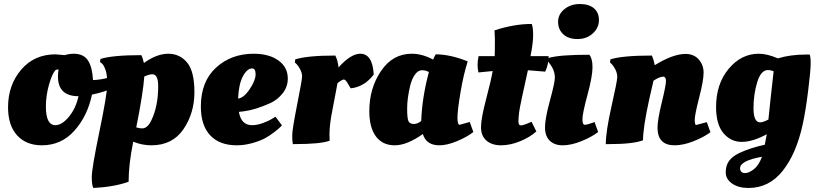

<svg xmlns="http://www.w3.org/2000/svg" viewBox="-20 -710 4057 954"><path d="M188 12Q110 12 65 -37.5Q20 -87 20 -177Q20 -287 85 -363.5Q150 -440 256 -440L301 -436Q325 -443 346 -443Q396 -443 417.5 -409Q439 -375 442 -312Q484 -314 522 -325L536 -329Q543 -322 546 -287L547 -276Q502 -253 437 -240Q415 -134 350 -61Q285 12 188 12ZM208 -181Q208 -88 255 -88Q288 -88 322.5 -130Q357 -172 370 -232Q268 -232 268 -330Q268 -347 271 -365Q261 -365 256 -362Q239 -344 223.5 -289.5Q208 -235 208 -181Z M444 224Q436 211 436 169Q436 127 474.5 -59Q513 -245 513 -292Q513 -339 504 -363.5Q495 -388 486 -395L477 -402L479 -417Q539 -436 682 -436Q690 -421 695 -397Q759 -443 816 -443Q873 -443 909.5 -399.5Q946 -356 946 -252Q946 -148 891.5 -68Q837 12 732 12Q686 12 642 -6Q619 107 619 193Q547 219 444 224ZM686 -72Q713 -72 732 -112Q766 -182 766 -282Q766 -341 737 -341Q722 -341 697 -330Q691 -246 657 -77Q674 -72 686 -72Z M978 -181Q978 -305 1053.5 -374Q1129 -443 1240 -443Q1317 -443 1363.5 -409.5Q1410 -376 1410 -320Q1410 -279 1385 -247Q1360 -215 1324 -198Q1248 -164 1192 -157L1167 -154Q1178 -88 1233 -88Q1257 -88 1286 -98.5Q1315 -109 1332 -120L1349 -130L1381 -87Q1381 -87 1370 -76Q1364 -70 1341.5 -52.5Q1319 -35 1294.5 -22Q1270 -9 1232 1.5Q1194 12 1156 12Q1071 12 1024.5 -37.5Q978 -87 978 -181ZM1233 -370Q1208 -370 1187 -331Q1166 -292 1163 -220Q1192 -224 1221 -267.5Q1250 -311 1250 -340.5Q1250 -370 1233 -370Z M1443 6H1435Q1432 -8 1432 -37.5Q1432 -67 1456.5 -190.5Q1481 -314 1481 -330.5Q1481 -347 1472 -364.5Q1463 -382 1454 -391L1445 -400L1447 -415Q1507 -434 1646 -434Q1659 -409 1662 -375Q1723 -443 1770 -443Q1831 -443 1837 -340Q1835 -338 1832 -333.5Q1829 -329 1818 -318Q1807 -307 1795 -298Q1761 -275 1723 -271Q1722 -271 1709.5 -293Q1697 -315 1688.5 -315Q1680 -315 1657 -297Q1654 -279 1645.5 -236Q1637 -193 1632 -165Q1617 -91 1617 -41L1618 -11Q1574 6 1443 6Z M2264 -90 2314 -104 2332 -54Q2300 -29 2250.5 -8.5Q2201 12 2163 12Q2098 12 2081 -44Q2002 12 1941.5 12Q1881 12 1848 -32Q1815 -76 1815 -158Q1815 -271 1873 -357Q1931 -443 2026 -443Q2078 -443 2132 -414Q2140 -432 2145 -440Q2217 -440 2304 -405Q2283 -340 2268 -250.5Q2253 -161 2253 -125.5Q2253 -90 2264 -90ZM2073 -109Q2077 -225 2111 -352Q2096 -361 2076.5 -361Q2057 -361 2041.5 -339Q2026 -317 2018 -284Q2003 -221 2003 -170.5Q2003 -120 2010 -107Q2017 -94 2036 -94Q2055 -94 2073 -109Z M2689 -354 2603 -361Q2563 -182 2559.5 -153Q2556 -124 2556 -105.5Q2556 -87 2568 -87Q2582 -87 2621 -105L2645 -57Q2613 -28 2564 -8Q2515 12 2469.5 12Q2424 12 2397 -11.5Q2370 -35 2370 -78Q2370 -121 2395 -216Q2420 -311 2428 -357Q2404 -355 2357 -350Q2353 -371 2353 -389.5Q2353 -408 2358 -431H2438Q2439 -444 2439 -518L2437 -559Q2534 -591 2622 -591Q2629 -575 2629 -535.5Q2629 -496 2616 -431H2706Q2706 -390 2689 -354Z M2925 -100 2934 -104 2952 -54Q2918 -28 2867.5 -8Q2817 12 2776 12Q2735 12 2711.5 -11Q2688 -34 2688 -77.5Q2688 -121 2712.5 -210.5Q2737 -300 2737 -324Q2737 -361 2711 -394L2703 -405L2706 -422Q2758 -438 2908 -438Q2924 -420 2924 -375.5Q2924 -331 2899 -238.5Q2874 -146 2874 -118Q2874 -90 2885 -90Q2896 -90 2925 -100ZM2849.5 -516Q2804 -516 2778.5 -540Q2753 -564 2753 -601.5Q2753 -639 2784.5 -664.5Q2816 -690 2861 -690Q2906 -690 2931 -669Q2956 -648 2956 -610Q2956 -572 2925.5 -544Q2895 -516 2849.5 -516Z M3007 6H2990Q2990 -56 3018.5 -182Q3047 -308 3047 -327Q3047 -346 3038 -364Q3029 -382 3020 -391L3011 -400L3013 -415Q3072 -434 3219 -434Q3229 -411 3233 -386Q3324 -442 3386 -442Q3428 -442 3452 -414.5Q3476 -387 3476 -348.5Q3476 -310 3454 -225Q3432 -140 3432 -114.5Q3432 -89 3439 -89L3492 -103L3510 -53Q3478 -29 3426.5 -8.5Q3375 12 3332 12Q3247 12 3247 -76Q3247 -114 3268 -200Q3289 -286 3289 -307.5Q3289 -329 3275 -329Q3257 -329 3227 -309Q3223 -291 3207 -222Q3175 -77 3175 -13Q3126 6 3007 6Z M3790 -43Q3720 -5 3665.5 -5Q3611 -5 3574.5 -48.5Q3538 -92 3538 -178Q3538 -293 3600.5 -368Q3663 -443 3750 -443Q3792 -443 3845 -420Q3907 -439 3986 -439H4003Q4008 -429 4008 -394.5Q4008 -360 3995.5 -259Q3983 -158 3968 -90Q3936 55 3868.5 139.5Q3801 224 3699 224Q3649 224 3617.5 202Q3586 180 3586 146Q3586 112 3602.5 89.5Q3619 67 3650 52Q3703 26 3780 9ZM3796 -362Q3761 -362 3742.5 -302Q3724 -242 3724 -172Q3724 -102 3757 -102Q3771 -102 3798 -116Q3806 -197 3824 -356Q3809 -362 3796 -362ZM3682 150Q3701 150 3725.5 131Q3750 112 3766 69Q3657 88 3657 127Q3659 150 3682 150Z"/></svg>

Font: Oleo Script
Style: Bold
Weight: 700
Designer: Soytutype
Foundry: Soytutype
Version: Version 1.002